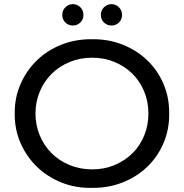

<svg xmlns="http://www.w3.org/2000/svg" viewBox="-20 -897 888 925"><path d="M51 -350Q50 -425 78.5 -491Q107 -557 157.5 -606Q208 -655 276.5 -682Q345 -709 424 -708Q502 -709 570.5 -682Q639 -655 689.5 -606.5Q740 -558 768 -492Q796 -426 795 -350Q796 -274 768 -208Q740 -142 689.5 -93.5Q639 -45 570.5 -18Q502 9 424 8Q345 10 276.5 -17.5Q208 -45 157.5 -94Q107 -143 78.5 -209Q50 -275 51 -350ZM695 -350Q695 -407 674.5 -456.5Q654 -506 617.5 -542Q581 -578 531.5 -598.5Q482 -619 424 -619Q366 -619 316 -598.5Q266 -578 229.5 -542Q193 -506 172 -456.5Q151 -407 151 -350Q151 -293 172 -243.5Q193 -194 229.5 -158Q266 -122 316 -101.5Q366 -81 424 -81Q482 -81 531.5 -101.5Q581 -122 617.5 -158Q654 -194 674.5 -243.5Q695 -293 695 -350ZM280 -825Q280 -847 295 -862Q310 -877 331 -877Q352 -877 367 -862Q382 -847 382 -825Q382 -803 367 -788.5Q352 -774 331 -774Q310 -774 295 -788.5Q280 -803 280 -825ZM466 -825Q466 -847 481 -862Q496 -877 517 -877Q538 -877 553 -862Q568 -847 568 -825Q568 -803 553 -788.5Q538 -774 517 -774Q496 -774 481 -788.5Q466 -803 466 -825Z"/></svg>

Font: CMG Sans Medium
Style: Regular
Weight: 500
Designer: Julieta Ulanovsky
Foundry: Julieta Ulanovsky
Version: Version 7.200